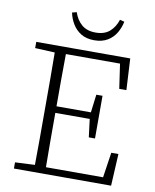

<svg xmlns="http://www.w3.org/2000/svg" viewBox="-93 -935 811 1006"><g transform="rotate(10 312.0 -432.0)"><path d="M51 -641V-674H551L560 -507H522L503 -638H215Q214 -571 214 -501.5Q214 -432 214 -360H397L409 -456H442V-229H409L397 -325H214V-324Q214 -245 214 -174.5Q214 -104 215 -36H519L539 -170H577L568 0H51V-33L156 -38Q157 -106 157 -173.5Q157 -241 157 -308V-366Q157 -434 157 -501.5Q157 -569 156 -636ZM209 -858 233 -864Q246 -824 274 -800Q302 -776 348 -776Q395 -776 422.5 -800Q450 -824 463 -864L487 -858Q481 -827 464.5 -798.5Q448 -770 419 -752.5Q390 -735 348 -735Q306 -735 277.5 -752.5Q249 -770 232 -798.5Q215 -827 209 -858Z"/></g></svg>

Font: Source Serif 4 SmText Light
Style: Regular
Weight: 300
Designer: Frank Grießhammer
Foundry: Adobe
Version: Version 4.005;hotconv 1.1.0;makeotfexe 2.6.0